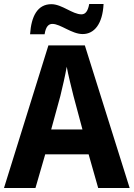

<svg xmlns="http://www.w3.org/2000/svg" viewBox="-20 -944 671 964"><path d="M131 -772H204C210 -812 225 -824 243 -824C284 -824 340 -773 395 -773C453 -773 495 -823 500 -924H428C421 -886 408 -872 389 -872C344 -872 291 -923 238 -923C168 -923 137 -862 131 -772ZM473 0H631L406 -716H223L0 0H158L207 -169H425ZM349 -462 394 -294H237L283 -462C293 -503 308 -567 315 -609C322 -570 340 -498 349 -462Z"/></svg>

Font: Noto Sans Myanmar UI SemiCondensed
Style: Bold
Weight: 700
Width: 4
Designer: Monotype Design Team
Foundry: Monotype Imaging Inc.
Version: Version 2.103